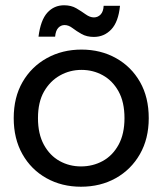

<svg xmlns="http://www.w3.org/2000/svg" viewBox="-20 -696 616 728"><path d="M287 12Q214 12 156 -20.5Q98 -53 65 -111.5Q32 -170 32 -248Q32 -327 65.5 -385Q99 -443 157.5 -475.5Q216 -508 289 -508Q362 -508 420 -475.5Q478 -443 511 -385Q544 -327 544 -248Q544 -170 510.5 -111.5Q477 -53 419 -20.5Q361 12 287 12ZM287 -65Q332 -65 369.5 -85.5Q407 -106 429.5 -147Q452 -188 452 -248Q452 -309 429.5 -349.5Q407 -390 370 -410.5Q333 -431 289 -431Q245 -431 207.5 -410Q170 -389 147 -349Q124 -309 124 -248Q124 -188 146.5 -147Q169 -106 206 -85.5Q243 -65 287 -65ZM336 -556Q309 -556 289.5 -567Q270 -578 255 -589.5Q240 -601 225 -601Q211 -601 201 -590.5Q191 -580 189 -557H126Q134 -620 159.5 -648Q185 -676 223 -676Q250 -676 269.5 -664.5Q289 -653 305 -641.5Q321 -630 336 -630Q351 -630 361.5 -641Q372 -652 373 -674H435Q429 -613 402 -584.5Q375 -556 336 -556Z"/></svg>

Font: Host Grotesk Light
Style: Regular
Weight: 400
Version: Version 1.003